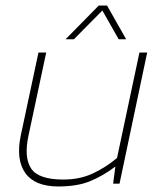

<svg xmlns="http://www.w3.org/2000/svg" viewBox="-20 -664 589 694"><path d="M217 -522 337 -644H367L436 -522H409L350 -626L247 -522ZM191 10Q106 10 71.5 -38.5Q37 -87 55 -174L119 -474H147L83 -174Q66 -95 92.5 -55Q119 -15 209 -15Q269 -15 316.5 -37.5Q364 -60 403 -93L484 -474H512L412 0H389L397 -62Q352 -28 305.5 -9Q259 10 191 10Z"/></svg>

Font: Kanit Thin
Style: Italic
Weight: 250
Italic angle: -12°
Designer: Katatrad Team
Foundry: CadsonDemak
Version: Version 2.000; ttfautohint (v1.8.3)